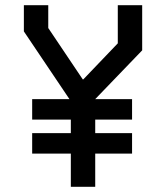

<svg xmlns="http://www.w3.org/2000/svg" viewBox="-20 -720 640 740"><path d="M434 -700H528V-526L347 -338V0H253V-330L72 -599V-700H166V-612L299 -414H301L434 -553ZM489 -338V-259H104V-338ZM489 -207V-128H104V-207Z"/></svg>

Font: Kode Mono Medium
Style: Regular
Weight: 500
Monospace: yes
Designer: Isa Ozler
Foundry: Kadena LLC
Version: Version 1.206;gftools[0.9.28]